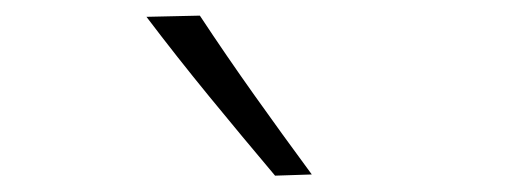

<svg xmlns="http://www.w3.org/2000/svg" viewBox="-20 -820 656 242"><path d="M326.7 -598.6Q284.7 -648.4 243.9 -698.2Q203.1 -748 164.6 -798.8L231.9 -800.3Q265.1 -750 300.5 -700.2Q335.9 -650.4 373 -600.1Z"/></svg>

Font: Pinar DS1-Light
Style: Regular
Weight: 300
Designer: Amin Abedi
Version: Version 2.000